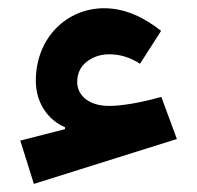

<svg xmlns="http://www.w3.org/2000/svg" viewBox="-20 -453 489 476"><path d="M68.8 -252.4C68.8 -197.8 99.6 -154.8 141.1 -137.7V-132.8L30.3 -104.5L64 2.9L418.5 -108.4L379.9 -212.9C332.5 -199.2 283.2 -190.4 250.5 -190.4C198.2 -190.4 171.4 -218.3 171.4 -249.5C171.4 -270.5 179.2 -287.6 194.8 -299.8C210.4 -312 229 -318.4 251 -318.4C277.8 -318.4 303.2 -310.5 327.1 -294.9L379.4 -376.5C339.8 -407.7 292.5 -432.6 238.3 -432.6C145.5 -432.6 68.8 -359.4 68.8 -252.4Z"/></svg>

Font: Estedad Bold
Style: Regular
Weight: 700
Designer: Amin Abedi
Version: Version 7.3